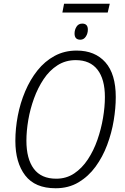

<svg xmlns="http://www.w3.org/2000/svg" viewBox="-20 -995 667 1025"><path d="M313 -928 322 -975H566L555 -928ZM409 -783Q378 -783 378 -816Q378 -836 388.5 -852.5Q399 -869 419 -869Q449 -869 449 -837Q449 -816 438 -799.5Q427 -783 409 -783ZM277 10Q167 10 114.5 -58.5Q62 -127 62 -243Q62 -309 75 -377Q88 -445 114.5 -507.5Q141 -570 180 -619Q219 -668 271.5 -696.5Q324 -725 389 -725Q487 -725 542.5 -662.5Q598 -600 598 -477Q598 -418 587 -351.5Q576 -285 552 -221Q528 -157 490 -105Q452 -53 399 -21.5Q346 10 277 10ZM280 -41Q334 -41 376 -69Q418 -97 449 -144Q480 -191 500 -248.5Q520 -306 530 -365.5Q540 -425 540 -477Q540 -572 500.5 -623Q461 -674 384 -674Q330 -674 287 -646.5Q244 -619 213 -572.5Q182 -526 161.5 -469.5Q141 -413 131 -354.5Q121 -296 121 -244Q121 -147 160.5 -94Q200 -41 280 -41Z"/></svg>

Font: Noto Sans SemiCondensed Light
Style: Italic
Weight: 300
Width: 4
Italic angle: -12°
Designer: Monotype Design Team
Foundry: Monotype Imaging Inc.
Version: Version 2.013; ttfautohint (v1.8.4.7-5d5b)